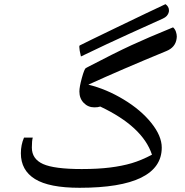

<svg xmlns="http://www.w3.org/2000/svg" viewBox="-20 -891 889 921"><path d="M368.2 -620.1Q360.4 -652.8 360.4 -666Q360.4 -671.9 362.3 -672.9Q389.6 -687 542.5 -760.7Q695.3 -834.5 773.9 -871.1Q790.5 -858.9 790.5 -841.3L790 -834Q785.2 -812.5 761.2 -801.8Q572.3 -716.8 489.7 -678Q407.2 -639.2 368.2 -620.1ZM372.1 -80.1Q449.2 -80.1 507.6 -87.4Q565.9 -94.7 611.6 -108.2Q657.2 -121.6 709 -148.9Q664.6 -283.7 460.9 -379.9Q450.2 -376 433.1 -376Q402.3 -376 381.6 -397.5Q360.8 -418.9 360.8 -452.1Q360.8 -474.1 372.8 -517.6Q384.8 -561 392.1 -564.9Q532.7 -638.2 609.9 -673.8Q687 -709.5 810.1 -759.8Q819.3 -752 823.7 -739.3Q828.1 -726.6 828.1 -715.3L827.1 -705.1Q821.3 -663.6 777.8 -646Q563 -557.6 403.8 -484.9Q490.2 -463.9 573 -413.8Q655.8 -363.8 705.8 -301.3Q755.9 -238.8 755.9 -183.1Q755.9 -87.4 657 -38.8Q558.1 9.8 361.8 9.8Q215.8 9.8 147.9 -32.2Q80.1 -74.2 80.1 -155.8Q80.1 -196.3 95.2 -231H137.2Q132.8 -216.3 132.8 -183.1Q132.8 -128.4 186.5 -104.2Q240.2 -80.1 372.1 -80.1Z"/></svg>

Font: Droid Persian Naskh
Style: Regular
Weight: 400
Designer: Pascal Zoghbi
Foundry: Ascender Corporation
Version: Version 1.00